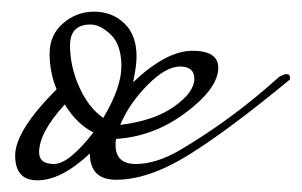

<svg xmlns="http://www.w3.org/2000/svg" viewBox="-20 -298 517 329"><path d="M458 -166Q466 -171 471.5 -171Q477 -171 477 -164V-162Q373 -76 304 -33Q235 10 179 10Q134 10 134 -35Q85 11 44 11Q6 11 6 -31.5Q6 -74 77 -145Q65 -174 65 -206Q65 -238 88 -258Q111 -278 141.5 -278Q172 -278 193 -258Q214 -238 214 -201Q214 -185 208 -157Q265 -211 309.5 -211Q354 -211 354 -182Q354 -147 299 -105.5Q244 -64 179 -60Q178 -57 178 -50Q178 -17 212.5 -17Q247 -17 287 -40Q365 -86 434 -145ZM157 -96Q188 -148 188 -184.5Q188 -221 170 -238.5Q152 -256 135 -256Q100 -256 100 -220Q100 -184 116 -148.5Q132 -113 157 -96ZM313 -163Q313 -184 288.5 -184Q264 -184 232.5 -152Q201 -120 186 -84Q244 -91 278.5 -115.5Q313 -140 313 -163ZM91 -119Q47 -71 47 -37Q47 -17 72.5 -17Q98 -17 140 -71Q111 -86 91 -119Z"/></svg>

Font: Mrs Saint Delafield
Style: Regular
Weight: 400
Designer: Alejandro Paul
Foundry: Alejandro Paul
Version: Version 1.001